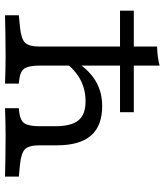

<svg xmlns="http://www.w3.org/2000/svg" viewBox="36 -708 672 785"><g transform="rotate(90 372.5 -316.0)"><path d="M209.8 -2.4Q157.2 -2.4 118.5 -1.6Q79.8 -0.8 42.9 0V-56.5L90.3 -61.1Q139.1 -65.8 154.9 -81.8Q170.8 -97.7 170.8 -141.5V-206.7H248.7V-141.5Q248.7 -97.5 260.6 -79.4Q272.5 -61.2 313 -57.3L322.3 -56.5V0Q297.8 -0.8 271.5 -1.6Q245.3 -2.4 209.8 -2.4ZM496.6 -206.7V-205.7Q496.6 -270.8 472.6 -300.1Q448.6 -329.3 394.3 -329.3Q337.4 -329.3 292.4 -300Q247.3 -270.6 214.8 -213.3L215.1 -259.4Q249.3 -326.5 298.5 -361.9Q347.7 -397.3 414.2 -397.3Q495 -397.3 534.8 -351.5Q574.6 -305.7 574.6 -213V-206.7ZM535.6 -2.4Q500.8 -2.4 474.2 -1.6Q447.6 -0.8 423 0V-56.5L432.3 -57.3Q472.9 -61.2 484.7 -79.4Q496.6 -97.5 496.6 -141.5V-206.7H574.6V-141.5Q574.6 -97.7 590.4 -81.8Q606.3 -65.8 655 -61.1L702.5 -56.5V0Q665.6 -0.8 626.9 -1.6Q588.1 -2.4 535.6 -2.4ZM170.8 -206.7V-621.7Q194.1 -622.5 213.5 -625.1Q232.9 -627.7 248.7 -632.1V-206.7ZM24.1 -470.2V-526.6H439.3V-470.2Z"/></g></svg>

Font: Playfair 5pt SemiExpanded Light
Style: Regular
Weight: 300
Width: 6
Designer: Claus Eggers Sørensen
Foundry: Claus Eggers Sørensen
Version: Version 2.203